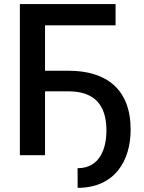

<svg xmlns="http://www.w3.org/2000/svg" viewBox="-20 -747 694 924"><path d="M536.2 -727.3H75.6V0H196.7V-307.5H309.7C426.5 -307.5 492.2 -250 492.2 -119C492.2 -33.4 461.3 62.5 353.3 62.5L353.7 157C532.3 157 608.7 26.6 608.7 -123.2C608.7 -316.4 493.6 -406.6 309.7 -406.6H196.7V-625H536.2Z"/></svg>

Font: Magic Ui Pro Semi Bold
Style: Regular
Weight: 600
Designer: Stefan Endress, Andreas Faust
Version: Version 1.000;FEAKit 1.0